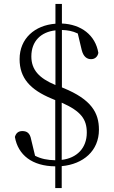

<svg xmlns="http://www.w3.org/2000/svg" viewBox="-20 -835 581 980"><path d="M262 125H295V13C405 3 485 -65 485 -173C485 -258 448 -327 303 -386L296 -389V-682C325 -681 350 -677 377 -664L397 -580C406 -544 425 -533 445 -533C463 -533 478 -544 482 -565C467 -656 394 -711 296 -715V-815H263V-714C158 -706 80 -639 80 -533C80 -436 135 -377 243 -332L262 -324V-17C222 -18 190 -24 159 -40L139 -123C133 -157 116 -166 94 -166C75 -166 62 -157 56 -136C72 -44 144 13 262 14ZM295 -311C394 -267 423 -226 423 -158C423 -79 372 -28 295 -19ZM263 -401C179 -436 140 -479 140 -547C140 -626 190 -672 263 -680Z"/></svg>

Font: Noto Serif TC Light
Style: Regular
Weight: 300
Designer: Ryoko NISHIZUKA 西塚涼子 (kana & ideographs); Frank Grießhammer (Latin, Greek & Cyrillic); Wenlong ZHANG 张文龙 (bopomofo); San
Foundry: Adobe
Version: Version 2.001;hotconv 1.1.0;makeotfexe 2.6.0